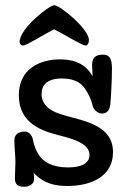

<svg xmlns="http://www.w3.org/2000/svg" viewBox="-20 -684 491 734"><path d="M307 -510C316 -510 320 -521 320 -531C320 -573 210 -664 187 -664C169 -664 55 -576 55 -524C55 -517 60 -510 68 -510C82 -510 141 -549 187 -572C233 -549 293 -510 307 -510ZM109 -23C148 19 193 27 238 27C329 27 412 -10 412 -102C412 -204 307 -220 223 -244C188 -254 139 -273 139 -325C139 -358 159 -384 217 -384C272 -384 295 -361 307 -342C317 -327 329 -304 334 -280C337 -266 353 -250 370 -250C392 -250 400 -266 402 -289C404 -307 408 -378 408 -422C408 -469 393 -475 372 -475C354 -475 332 -470 332 -436C332 -432 333 -409 334 -392C319 -420 288 -457 209 -457C130 -457 52 -419 52 -320C52 -208 147 -181 216 -164C309 -141 322 -114 322 -91C322 -56 284 -44 240 -44C182 -44 146 -64 129 -91C110 -122 108 -141 105 -154C102 -167 90 -181 75 -181C50 -181 35 -169 35 -148C35 -116 39 -91 39 -64C39 -46 37 -28 37 -4C37 14 41 30 72 30C96 30 110 16 110 3C110 -5 110 -13 109 -23Z"/></svg>

Font: Life Savers
Style: ExtraBold
Weight: 800
Designer: Pablo Impallari, Rodrigo Fuenzalida, Brenda Gallo
Foundry: Pablo Impallari, Rodrigo Fuenzalida, Brenda Gallo
Version: Version 3.000